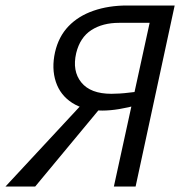

<svg xmlns="http://www.w3.org/2000/svg" viewBox="-46 -678 666 698"><path d="M368 0 498 -595H387Q327 -595 286 -568.5Q245 -542 231 -485Q216 -420 249.5 -378.5Q283 -337 359 -337Q372 -337 389 -338Q406 -339 425.5 -341.5Q445 -344 465 -346L456 -297Q421 -287 387.5 -281.5Q354 -276 326 -276Q260 -276 216.5 -304Q173 -332 157 -380.5Q141 -429 154 -488Q167 -545 203 -582.5Q239 -620 294 -639Q349 -658 416 -658H589L447 0ZM-26 0 274 -323 331 -300 82 0Z"/></svg>

Font: Ysabeau Office Medium
Style: Italic
Weight: 500
Italic angle: -12°
Designer: Christian Thalmann (Catharsis Fonts)
Version: Version 2.001;gftools[0.9.30]; featfreeze: tnum,lnum,ss02